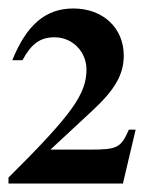

<svg xmlns="http://www.w3.org/2000/svg" viewBox="-20 -708 340 453"><path d="M300 -402H284C265 -359 257 -355 191 -355H99L198 -447C252 -497 272 -533 272 -577C272 -642 223 -688 153 -688C88 -688 43 -650 9 -566H33C54 -605 75 -620 109 -620C151 -620 184 -586 184 -544C184 -486 150 -438 0 -289V-275H270Z"/></svg>

Font: XITS Math
Style: Bold
Weight: 700
Designer: MicroPress Inc., with final additions and corrections provided by Coen Hoffman, Elsevier (retired)
Version: Version 1.105